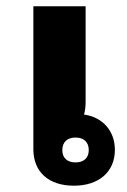

<svg xmlns="http://www.w3.org/2000/svg" viewBox="-20 -581 405 610"><path d="M215 9C294 9 345 -35 345 -105C345 -165 306 -209 247 -217C251 -232 252 -244 252 -259V-561H86V-107C86 -35 134 9 215 9ZM220 -65C194 -65 178 -79 178 -104C178 -130 194 -144 220 -144C246 -144 262 -130 262 -104C262 -79 246 -65 220 -65Z"/></svg>

Font: Noto Sans Thai Looped ExtraBold
Style: Regular
Weight: 800
Designer: Cadson Demak Team
Foundry: Cadson Demak Co., Ltd.
Version: Version 1.001